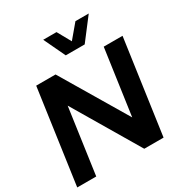

<svg xmlns="http://www.w3.org/2000/svg" viewBox="-223 -1162 1254 1325"><g transform="rotate(-30 404.0 -500.0)"><path d="M394 -829.1 313 -1000H418.9L479 -892.1L569.8 -1000H675.8L544.9 -829.1ZM800.8 -750 694.8 0H541L231.9 -522L158.2 0H6.8L112.8 -750H267.1L577.1 -229L650.9 -750Z"/></g></svg>

Font: Oakes Grotesk
Style: Bold Italic
Weight: 700
Designer: Samuel Oakes
Foundry: Samuel Oakes
Version: Version 1.0 | wf-rip DC20170320